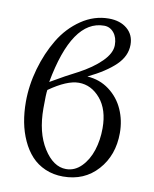

<svg xmlns="http://www.w3.org/2000/svg" viewBox="-81 -760 671 834"><g transform="rotate(10 254.5 -343.0)"><path d="M377 -588.9Q377 -622.6 359.9 -643.3Q342.8 -664.1 316.9 -664.1Q175.8 -664.1 124 -381.8Q192.4 -421.9 240.2 -445.8Q301.3 -478 339.1 -515.6Q377 -553.2 377 -588.9ZM332 -698.2Q381.8 -698.2 412.8 -672.1Q443.8 -646 443.8 -602.1Q443.8 -552.2 402.3 -512Q360.8 -471.7 283.2 -434.1Q338.4 -430.7 380.4 -399.2Q422.4 -367.7 443.6 -319.8Q464.8 -272 464.8 -216.8Q464.8 -118.2 406.2 -53Q347.7 12.2 253.9 12.2Q210.9 12.2 175 -3.4Q139.2 -19 114.3 -46.1Q89.4 -73.2 72.3 -110.6Q55.2 -147.9 47.1 -190.4Q39.1 -232.9 39.1 -279.8Q39.1 -352.5 60.1 -426.3Q81.1 -500 117.7 -560.8Q154.3 -621.6 210.7 -659.9Q267.1 -698.2 332 -698.2ZM119.1 -265.1Q119.1 -158.2 162.1 -90.1Q205.1 -22 261.2 -22Q299.3 -22 328.6 -51.5Q357.9 -81.1 372.6 -126.5Q387.2 -171.9 387.2 -224.1Q387.2 -306.2 347.2 -353.5Q307.1 -400.9 252 -400.9Q199.7 -400.9 122.1 -346.2Q119.1 -330.1 119.1 -265.1Z"/></g></svg>

Font: Linux Biolinum G
Style: Regular
Weight: 400
Designer: Philipp H. Poll
Foundry: Philipp H. Poll
Version: Version 1.1.0 ; ttfautohint (v1.6)